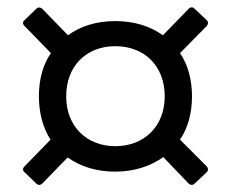

<svg xmlns="http://www.w3.org/2000/svg" viewBox="-20 -648 680 528"><path d="M80 -143C85 -138 92 -139 96 -143L166 -215C201 -190 245 -176 297 -176C349 -176 394 -191 429 -216L499 -143C503 -139 511 -138 515 -143L548 -174C553 -178 553 -185 549 -190L475 -264C497 -296 508 -338 508 -383C508 -428 497 -470 475 -502L549 -577C553 -582 553 -589 548 -593L515 -624C511 -629 503 -629 499 -624L428 -551C393 -576 349 -590 297 -590C245 -590 201 -576 167 -551L96 -624C92 -628 85 -629 80 -624L48 -593C42 -589 42 -582 47 -577L120 -502C98 -470 87 -430 87 -383C87 -338 98 -296 119 -264L47 -190C42 -185 42 -178 48 -174ZM297 -246C218 -246 162 -301 162 -383C162 -467 218 -521 297 -521C377 -521 433 -467 433 -383C433 -301 377 -246 297 -246Z"/></svg>

Font: LINE Seed JP_OTF Regular
Style: Regular
Weight: 400
Designer: LY Corporation & Fontrix & Fontworks
Version: Version 1.002